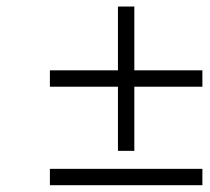

<svg xmlns="http://www.w3.org/2000/svg" viewBox="-20 -582 626 573"><path d="M332 -562.5H380.9V-372.1H584V-323.2H380.9V-131.8H332V-323.2H128.9V-372.1H332ZM128.9 -78.1H584V-29.3H128.9Z"/></svg>

Font: Thabit-Oblique
Style: Oblique
Weight: 500
Designer: Regenerated by Nadim Shaikli
Foundry: MAK Alagha
Version: 0.01